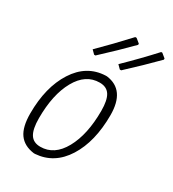

<svg xmlns="http://www.w3.org/2000/svg" viewBox="-169 -774 785 873"><g transform="rotate(30 223.0 -337.0)"><path d="M277 -536Q355 -612 418 -681H424L446 -663V-657Q380 -590 302 -518H295ZM142 -536Q210 -603 282 -681H289L311 -663V-657Q245 -590 167 -518H160ZM253 -462H260Q362 -449 362 -317Q362 -178 306 -89Q250 0 153 7H146Q93 0 67.5 -35.5Q42 -71 42 -142Q42 -280 99 -369Q156 -458 253 -462ZM246 -421Q173 -421 130 -344Q87 -267 87 -143Q87 -86 103.5 -59.5Q120 -33 157 -33Q230 -33 273 -111Q316 -189 316 -313Q316 -369 299.5 -395Q283 -421 246 -421Z"/></g></svg>

Font: Alegreya Sans SC Light
Style: Italic
Weight: 300
Italic angle: -7°
Designer: Juan Pablo del Peral
Foundry: Huerta Tipografica
Version: Version 2.007